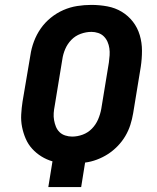

<svg xmlns="http://www.w3.org/2000/svg" viewBox="-20 -763 640 783"><path d="M177 0 194 -105Q170 -112 149 -125Q128 -138 111.5 -156Q95 -174 85 -197Q75 -220 70 -245Q65 -270 66.5 -296.5Q68 -323 72 -349L104 -538Q108 -566 118.5 -594Q129 -622 146 -646.5Q163 -671 187 -690.5Q211 -710 238.5 -722Q266 -734 295 -738.5Q324 -743 352 -743Q386 -743 418 -737Q450 -731 476.5 -715Q503 -699 522 -674.5Q541 -650 550 -619.5Q559 -589 559 -556Q559 -523 554 -490L523 -301Q519 -277 511.5 -253.5Q504 -230 491 -208Q478 -186 459.5 -167Q441 -148 420 -134.5Q399 -121 375 -112Q351 -103 327 -100L311 0ZM274 -206Q296 -206 317.5 -214Q339 -222 355 -238.5Q371 -255 380 -276Q389 -297 393 -319L424 -508Q426 -523 427 -537.5Q428 -552 426 -566Q424 -580 418.5 -592.5Q413 -605 403.5 -614.5Q394 -624 380.5 -628.5Q367 -633 353 -633Q331 -633 309 -625Q287 -617 271 -600.5Q255 -584 246 -563Q237 -542 234 -520L203 -331Q200 -316 199 -301.5Q198 -287 200.5 -273Q203 -259 208 -246.5Q213 -234 222.5 -224.5Q232 -215 246 -210.5Q260 -206 274 -206Z"/></svg>

Font: Iosevka Aile Extrabold
Style: Italic
Weight: 800
Italic angle: -9°
Designer: Belleve Invis
Foundry: Belleve Invis
Version: Version 31.1.0; ttfautohint (v1.8.4)